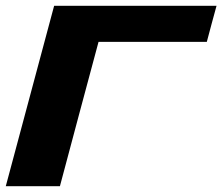

<svg xmlns="http://www.w3.org/2000/svg" viewBox="-20 -645 770 665"><path d="M0 0H187.5Q209.5 -83 254.2 -250Q298.8 -417 321.3 -500H696.3Q701.7 -520.5 712.9 -562.3Q724.1 -604 730 -625H167.5Q139.6 -520.5 83.7 -312.3Q27.8 -104 0 0Z"/></svg>

Font: Faithful 32x
Style: SemiboldOblique
Weight: 400
Foundry: Faithful Resource Pack
Version: Version 1.0; January 27, 2023